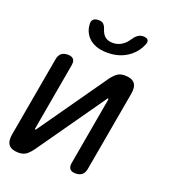

<svg xmlns="http://www.w3.org/2000/svg" viewBox="-143 -889 887 1004"><g transform="rotate(20 300.0 -387.5)"><path d="M12 -68 91 -515Q95 -538 108 -549Q121 -560 144 -560Q166 -560 175.5 -549Q185 -538 181 -515L115 -140Q114 -137 114.5 -135.5Q115 -134 118 -134Q120 -134 121 -136L124 -140L384 -510Q400 -533 417 -546.5Q434 -560 461 -560Q500 -560 516 -540.5Q532 -521 525 -482L446 -35Q442 -12 429 -1Q416 10 393 10Q371 10 361.5 -1Q352 -12 356 -35L422 -410Q423 -413 422.5 -414.5Q422 -416 419 -416Q417 -416 416 -415L413 -410L153 -40Q137 -17 120 -3.5Q103 10 76 10Q37 10 21 -9.5Q5 -29 12 -68ZM196 -750Q195 -767 204.5 -776Q214 -785 233 -785Q244 -785 251.5 -782Q259 -779 263 -774Q271 -765 274.5 -753Q278 -741 284 -730Q301 -698 342 -698Q383 -698 413 -730Q422 -740 429.5 -751.5Q437 -763 447 -772Q455 -778 462.5 -781.5Q470 -785 482 -785Q501 -785 508 -776Q515 -767 508 -750Q492 -709 456 -680Q405 -640 333 -640Q261 -640 224 -680Q198 -709 196 -750Z"/></g></svg>

Font: Maple Mono NL
Style: Italic
Weight: 400
Italic angle: -10°
Monospace: yes
Designer: subframe7536
Version: Version 7.000